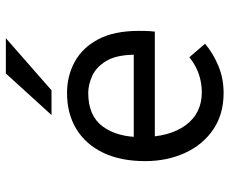

<svg xmlns="http://www.w3.org/2000/svg" viewBox="-84 -688 784 656"><g transform="rotate(-90 308.0 -360.0)"><path d="M318.5 12Q245 12 192.8 -24Q140.5 -60 113 -121Q85.5 -182 85.5 -256Q85.5 -340.5 114.5 -400.2Q143.5 -460 195.8 -491.5Q248 -523 318.5 -523Q376 -523 424.2 -497Q472.5 -471 501.5 -416.8Q530.5 -362.5 530.5 -277.5Q530.5 -268 530.2 -254.2Q530 -240.5 528 -223H149.5V-295H449Q448 -356 427.2 -389.8Q406.5 -423.5 376.5 -437Q346.5 -450.5 318.5 -450.5Q240.5 -450.5 204 -401.2Q167.5 -352 167.5 -269.5Q167.5 -173.5 208 -118Q248.5 -62.5 321 -62.5Q351.5 -62.5 381.5 -72.2Q411.5 -82 440.5 -105L486.5 -51.5Q454.5 -24 411.2 -6Q368 12 318.5 12ZM243 -576 385 -732H505.5L327.5 -576Z"/></g></svg>

Font: Overpass Mono Light
Style: Regular
Weight: 400
Monospace: yes
Version: Version 4.000